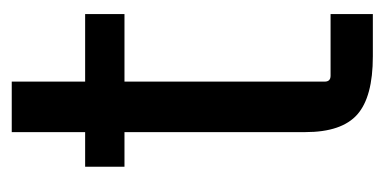

<svg xmlns="http://www.w3.org/2000/svg" viewBox="-184 -471 655 327"><g transform="rotate(-90 143.5 -307.5)"><path d="M283 -490V-423H168V-82Q168 -72 178 -72H283V0H211Q142 0 112 -26.5Q82 -53 82 -115V-423H23V-490H82V-615H168V-490Z"/></g></svg>

Font: Gemunu Libre Medium
Style: Regular
Weight: 500
Designer: Puspanada Ekanayake, Sola Matas, Pathum Egodawatta, Kosala Senevirathne
Foundry: mooniak
Version: Version 1.100